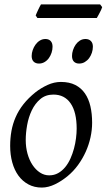

<svg xmlns="http://www.w3.org/2000/svg" viewBox="-20 -827 481 867"><path d="M326.2 -246.1Q326.2 -320.8 298.8 -360.4Q271.5 -399.9 221.2 -399.9Q186 -399.9 162.1 -379.6Q138.2 -359.4 123.5 -328.6Q108.9 -297.9 102.5 -262Q96.2 -226.1 96.2 -194.8Q96.2 -162.1 104.2 -133.1Q112.3 -104 126.7 -82.3Q141.1 -60.5 160.4 -47.9Q179.7 -35.2 202.1 -35.2Q224.6 -35.2 242.4 -45.2Q260.3 -55.2 274.2 -72Q288.1 -88.9 297.9 -110.6Q307.6 -132.3 314 -155.8Q320.3 -179.2 323.2 -202.6Q326.2 -226.1 326.2 -246.1ZM396 -272.9Q396 -240.2 388.7 -206.8Q381.3 -173.3 367.2 -141.8Q353 -110.4 332.3 -81.8Q311.5 -53.2 284.2 -30.8Q271.5 -20.5 257.3 -11.2Q243.2 -2 228.5 5.1Q213.9 12.2 198.7 16.1Q183.6 20 168.9 20Q134.8 20 108.2 5.6Q81.5 -8.8 63.2 -33.9Q44.9 -59.1 35.4 -93.5Q25.9 -127.9 25.9 -168Q25.9 -203.1 31.7 -235.6Q37.6 -268.1 50.8 -298.3Q64 -328.6 85.9 -356.4Q107.9 -384.3 140.1 -410.2Q165 -429.7 194.8 -443.4Q224.6 -457 254.9 -457Q293 -457 319.8 -443.4Q346.7 -429.7 363.5 -405.3Q380.4 -380.9 388.2 -347.2Q396 -313.5 396 -272.9ZM217.3 -616.2Q217.3 -602.5 212.9 -589.1Q208.5 -575.7 200.7 -564.7Q192.9 -553.7 181.4 -546.9Q169.9 -540 156.2 -540Q140.6 -540 131.8 -548.8Q123 -557.6 123 -574.2Q123 -587.4 127.7 -600.8Q132.3 -614.3 140.4 -625.5Q148.4 -636.7 159.9 -643.8Q171.4 -650.9 185.1 -650.9Q200.2 -650.9 208.7 -641.8Q217.3 -632.8 217.3 -616.2ZM399.4 -616.2Q399.4 -602.5 395 -589.1Q390.6 -575.7 382.6 -564.7Q374.5 -553.7 363 -546.9Q351.6 -540 337.4 -540Q322.3 -540 313.7 -548.8Q305.2 -557.6 305.2 -574.2Q305.2 -587.4 309.6 -600.8Q314 -614.3 321.8 -625.5Q329.6 -636.7 340.8 -643.8Q352.1 -650.9 366.2 -650.9Q381.3 -650.9 390.4 -641.8Q399.4 -632.8 399.4 -616.2ZM441.4 -794.9Q439.9 -789.6 436.8 -782.7Q433.6 -775.9 429.9 -769Q426.3 -762.2 422.9 -755.9Q419.4 -749.5 417 -745.6H148.9L141.1 -757.3Q143.1 -762.2 146 -768.8Q148.9 -775.4 152.1 -782.2Q155.3 -789.1 158.7 -795.7Q162.1 -802.2 165 -807.1H432.1Z"/></svg>

Font: Gentium Plus APac
Style: Italic
Weight: 400
Italic angle: -8°
Designer: J. Victor Gaultney, Annie Olsen, Iska Routamaa, Becca Hirsbrunner
Foundry: SIL International
Version: Version 5.000